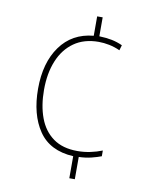

<svg xmlns="http://www.w3.org/2000/svg" viewBox="-83 -786 678 858"><g transform="rotate(10 256.0 -357.0)"><path d="M313 -638Q345 -637 370 -632Q395 -627 419 -616L412 -592Q388 -603 363 -608Q338 -613 315 -613Q249 -613 203.5 -581Q158 -549 134.5 -492Q111 -435 111 -360Q111 -288 131.5 -233Q152 -178 195 -147Q238 -116 305 -116Q335 -116 363.5 -122Q392 -128 417 -138V-112Q399 -105 373 -98.5Q347 -92 316 -91V10H291V-90Q184 -96 134 -169.5Q84 -243 84 -360Q84 -478 137.5 -552.5Q191 -627 288 -636V-724H313Z"/></g></svg>

Font: Noto Sans Thai SemCond Thin
Style: Regular
Weight: 100
Width: 4
Designer: Monotype Design Team
Foundry: Monotype Imaging Inc.
Version: Version 2.002; ttfautohint (v1.8.4.7-5d5b)